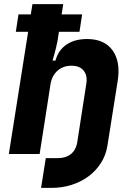

<svg xmlns="http://www.w3.org/2000/svg" viewBox="-20 -750 640 935"><path d="M117 -595H57L70 -680H130L138 -730H288L280 -680H380L367 -595H267L260 -550Q257 -535 253 -518Q249 -501 245 -487Q241 -473 238.5 -464Q236 -455 236 -455H250Q264 -506 304 -533Q344 -560 404 -560Q488 -560 528 -505Q568 -450 553 -355L503 -40Q496 5 472 43Q448 81 412 108Q376 135 329.5 150Q283 165 230 165H180L203 20H263Q301 20 325.5 0Q350 -20 356 -56L400 -340Q407 -382 387.5 -406Q368 -430 328 -430Q288 -430 260.5 -406Q233 -382 226 -340L173 0H23Z"/></svg>

Font: JetBrains Mono ExtraBold
Style: Italic
Weight: 800
Designer: Philipp Nurullin, Konstantin Bulenkov
Foundry: JetBrains
Version: Version 1.000; ttfautohint (v1.8.3)